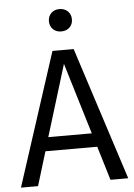

<svg xmlns="http://www.w3.org/2000/svg" viewBox="-60 -945 691 990"><g transform="rotate(-5 285.5 -450.0)"><path d="M285.2 -784.2Q258.8 -784.2 242.4 -800.5Q226.1 -816.9 226.1 -841.8Q226.1 -867.2 242.4 -883.5Q258.8 -899.9 285.2 -899.9Q312 -899.9 328.6 -883.5Q345.2 -867.2 345.2 -841.8Q345.2 -816.4 328.6 -800.3Q312 -784.2 285.2 -784.2ZM471.2 0 418 -175.8H149.9L96.2 0H7.8L231 -688H340.8L563 0ZM170.9 -247.1H396L284.2 -616.2Z"/></g></svg>

Font: Fira Sans Book
Style: Regular
Weight: 350
Designer: Carrois Corporate & Edenspiekermann AG
Foundry: Carrois Corporate GbR & Edenspiekermann AG
Version: Version 4.203;PS 004.203;hotconv 1.0.88;makeotf.lib2.5.64775